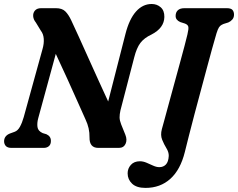

<svg xmlns="http://www.w3.org/2000/svg" viewBox="-20 -741 1192 962"><path d="M171.5 -148.5Q165 -124.5 167.8 -104.5Q170.5 -84.5 194 -74L212.5 -68.5Q235.5 -58 235 -34.5Q235 -17.5 225 -8.8Q215 0 199 0H37.5Q18 0 9.2 -9.5Q0.5 -19 0.5 -33.5Q1 -60.5 29.5 -72L53 -80.5Q69 -86 80 -106Q91 -126 99 -154.5L193 -495Q201 -522.5 199.2 -546.8Q197.5 -571 184.5 -587.5L159.5 -628.5Q147.5 -643 146.2 -659.8Q145 -676.5 155.2 -688.2Q165.5 -700 186 -700H260Q291 -700 307 -684.2Q323 -668.5 336.5 -640Q352.5 -606.5 374.8 -557Q397 -507.5 422.8 -450.5Q448.5 -393.5 474.2 -336.8Q500 -280 522 -232.5L608.5 -570.5Q627.5 -645 661.2 -683Q695 -721 740 -721Q766.5 -721 785.2 -704.5Q804 -688 803.5 -656Q802.5 -600.5 739 -568Q702.5 -551 683.5 -526Q664.5 -501 652.5 -453.5L583.5 -188Q579 -168 579.2 -152.5Q579.5 -137 587 -118L608 -66Q618.5 -40 609 -20Q599.5 0 575.5 0H472.5Q427.5 0 428.5 -53Q429.5 -98.5 408.5 -142.5Q395.5 -171 372 -224.2Q348.5 -277.5 319 -342.2Q289.5 -407 259.5 -471ZM1058 -550.5Q1053 -534 1042.2 -495Q1031.5 -456 1017.2 -402.8Q1003 -349.5 986.8 -289.5Q970.5 -229.5 955 -170.8Q939.5 -112 926.8 -62Q914 -12 906 21Q884 109.5 833.5 155Q783 200.5 709 200.5Q664 200.5 641.8 179.2Q619.5 158 619.5 127.5Q619.5 103 635.8 85Q652 67 681 67Q697 67 714 74.2Q731 81.5 747.5 89Q764 96.5 778.5 96.5Q798.5 96.5 811.2 83.2Q824 70 825.5 40Q826 21.5 814 2Q802 -17.5 792.5 -40.8Q783 -64 791 -94Q794 -104 803 -137.5Q812 -171 825 -218.5Q838 -266 852.5 -319.2Q867 -372.5 880.8 -422.8Q894.5 -473 904.8 -511.8Q915 -550.5 919 -568Q926 -597 923.5 -607.2Q921 -617.5 906.5 -623L883 -630.5Q859.5 -641 860 -661.5Q860 -679 871 -689.5Q882 -700 904.5 -700H1116Q1137.5 -700 1145 -691Q1152.5 -682 1152.5 -667.5Q1152.5 -653 1144 -643.2Q1135.5 -633.5 1124 -628.5L1100 -621Q1090 -617 1083.5 -611.5Q1077 -606 1071.2 -592.2Q1065.5 -578.5 1058 -550.5Z"/></svg>

Font: Fraunces 72pt S100 SemiBold
Style: Italic
Weight: 600
Italic angle: -16°
Version: Version 1.000; ttfautohint (v1.8.3)